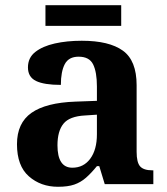

<svg xmlns="http://www.w3.org/2000/svg" viewBox="-20 -705 640 735"><path d="M202 10Q136 10 90.5 -30Q45 -70 45 -153Q45 -234 100.5 -273Q156 -312 269 -316L351 -319V-374Q351 -429 336.5 -458.5Q322 -488 281 -488Q243 -488 228 -459.5Q213 -431 213 -380Q149 -380 118 -395Q87 -410 87 -447Q87 -484 115 -506Q143 -528 189.5 -538.5Q236 -549 293 -549Q398 -549 450.5 -511Q503 -473 503 -379V-124Q503 -83 516.5 -68Q530 -53 563 -53H567V0H381L360 -69H351Q329 -42 309 -24.5Q289 -7 264.5 1.5Q240 10 202 10ZM257 -63Q300 -63 325.5 -97.5Q351 -132 351 -191V-266L306 -263Q246 -260 223 -231.5Q200 -203 200 -149Q200 -63 257 -63ZM154 -606V-685H444V-606Z"/></svg>

Font: Noto Serif Ethiopic
Style: Bold
Weight: 700
Designer: Monotype Design Team
Foundry: Monotype Imaging Inc.
Version: Version 2.102; ttfautohint (v1.8.4.7-5d5b)